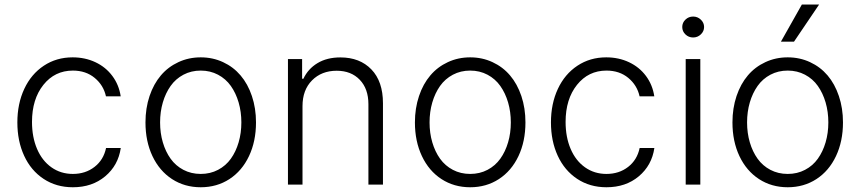

<svg xmlns="http://www.w3.org/2000/svg" viewBox="-20 -802 3737 834"><path d="M296.5 11.4Q224.4 11.4 169.4 -25Q114.3 -61.4 84.9 -125.4Q55.4 -189.3 55.4 -270.2Q55.4 -351.6 85.4 -415.8Q115.4 -480.1 170.3 -516.5Q225.1 -552.9 295.5 -552.9Q349.4 -552.9 394.4 -531.8Q439.3 -510.7 468 -472.1Q496.8 -433.6 504.3 -383.5H440.3Q429.7 -431.8 391.3 -463.6Q353 -495.4 296.5 -495.4Q218 -495.4 168.5 -433.4Q119 -371.4 119 -272.4Q119 -206.3 141 -155Q163 -103.7 203.5 -75.1Q244 -46.5 296.5 -46.5Q351.2 -46.5 390.4 -76.9Q429.7 -107.2 440.7 -159.1H504.6Q493.6 -83.8 437 -36.2Q380.3 11.4 296.5 11.4Z M611.9 -270.2Q611.9 -332 629.6 -384.8Q647.4 -437.5 678.8 -474.4Q710.2 -511.4 755 -532.1Q799.7 -552.9 851.9 -552.9Q904.1 -552.9 948.9 -532.1Q993.6 -511.4 1025 -474.4Q1056.5 -437.5 1074.2 -384.8Q1092 -332 1092 -270.2Q1092 -188.2 1061.6 -123.9Q1031.2 -59.7 976.6 -24.1Q921.9 11.4 851.9 11.4Q782 11.4 727.3 -24.1Q672.6 -59.7 642.2 -123.9Q611.9 -188.2 611.9 -270.2ZM776.6 -64.3Q810.4 -46.5 851.9 -46.5Q893.5 -46.5 927.2 -64.3Q960.9 -82 982.8 -112.6Q1004.6 -143.1 1016.5 -183.6Q1028.4 -224.1 1028.4 -270.2Q1028.4 -316.4 1016.5 -357.1Q1004.6 -397.7 982.8 -428.6Q960.9 -459.5 927 -477.5Q893.1 -495.4 851.9 -495.4Q810.7 -495.4 776.8 -477.5Q742.9 -459.5 721.1 -428.6Q699.2 -397.7 687.3 -357.1Q675.4 -316.4 675.4 -270.2Q675.4 -224.1 687.3 -183.6Q699.2 -143.1 721.1 -112.6Q742.9 -82 776.6 -64.3Z M1294 -340.9V0H1230.8V-545.5H1292.3V-459.9H1297.9Q1317.8 -502.8 1359 -527.7Q1400.2 -552.6 1458.5 -552.6Q1543 -552.6 1593.2 -500.5Q1643.5 -448.5 1643.5 -353.3V0H1580.3V-349.4Q1580.3 -416.2 1542.8 -455.4Q1505.3 -494.7 1442.5 -494.7Q1376.8 -494.7 1335.4 -452.9Q1294 -411.2 1294 -340.9Z M1782.3 -270.2Q1782.3 -332 1800.1 -384.8Q1817.8 -437.5 1849.3 -474.4Q1880.7 -511.4 1925.4 -532.1Q1970.2 -552.9 2022.4 -552.9Q2074.6 -552.9 2119.3 -532.1Q2164.1 -511.4 2195.5 -474.4Q2226.9 -437.5 2244.7 -384.8Q2262.4 -332 2262.4 -270.2Q2262.4 -188.2 2232.1 -123.9Q2201.7 -59.7 2147 -24.1Q2092.3 11.4 2022.4 11.4Q1952.4 11.4 1897.7 -24.1Q1843 -59.7 1812.7 -123.9Q1782.3 -188.2 1782.3 -270.2ZM1947.1 -64.3Q1980.8 -46.5 2022.4 -46.5Q2063.9 -46.5 2097.7 -64.3Q2131.4 -82 2153.2 -112.6Q2175.1 -143.1 2187 -183.6Q2198.9 -224.1 2198.9 -270.2Q2198.9 -316.4 2187 -357.1Q2175.1 -397.7 2153.2 -428.6Q2131.4 -459.5 2097.5 -477.5Q2063.6 -495.4 2022.4 -495.4Q1981.2 -495.4 1947.3 -477.5Q1913.4 -459.5 1891.5 -428.6Q1869.7 -397.7 1857.8 -357.1Q1845.9 -316.4 1845.9 -270.2Q1845.9 -224.1 1857.8 -183.6Q1869.7 -143.1 1891.5 -112.6Q1913.4 -82 1947.1 -64.3Z M2614.3 11.4Q2542.3 11.4 2487.2 -25Q2432.2 -61.4 2402.7 -125.4Q2373.2 -189.3 2373.2 -270.2Q2373.2 -351.6 2403.2 -415.8Q2433.2 -480.1 2488.1 -516.5Q2543 -552.9 2613.3 -552.9Q2667.3 -552.9 2712.2 -531.8Q2757.1 -510.7 2785.9 -472.1Q2814.6 -433.6 2822.1 -383.5H2758.2Q2747.5 -431.8 2709.2 -463.6Q2670.8 -495.4 2614.3 -495.4Q2535.9 -495.4 2486.3 -433.4Q2436.8 -371.4 2436.8 -272.4Q2436.8 -206.3 2458.8 -155Q2480.8 -103.7 2521.3 -75.1Q2561.8 -46.5 2614.3 -46.5Q2669 -46.5 2708.3 -76.9Q2747.5 -107.2 2758.5 -159.1H2822.4Q2811.4 -83.8 2754.8 -36.2Q2698.2 11.4 2614.3 11.4Z M2958.5 0V-545.5H3022V0ZM3024.3 -652.7Q3010.3 -639.2 2990.8 -639.2Q2971.2 -639.2 2957.4 -652.5Q2943.5 -665.8 2943.5 -684.7Q2943.5 -703.5 2957.4 -716.8Q2971.2 -730.1 2990.8 -730.1Q3010.3 -730.1 3024.3 -716.6Q3038.4 -703.1 3038.4 -684.7Q3038.4 -666.2 3024.3 -652.7Z M3161.6 -270.2Q3161.6 -332 3179.3 -384.8Q3197.1 -437.5 3228.5 -474.4Q3259.9 -511.4 3304.7 -532.1Q3349.4 -552.9 3401.6 -552.9Q3453.8 -552.9 3498.6 -532.1Q3543.3 -511.4 3574.8 -474.4Q3606.2 -437.5 3623.9 -384.8Q3641.7 -332 3641.7 -270.2Q3641.7 -188.2 3611.3 -123.9Q3581 -59.7 3526.3 -24.1Q3471.6 11.4 3401.6 11.4Q3331.7 11.4 3277 -24.1Q3222.3 -59.7 3191.9 -123.9Q3161.6 -188.2 3161.6 -270.2ZM3326.3 -64.3Q3360.1 -46.5 3401.6 -46.5Q3443.2 -46.5 3476.9 -64.3Q3510.7 -82 3532.5 -112.6Q3554.3 -143.1 3566.2 -183.6Q3578.1 -224.1 3578.1 -270.2Q3578.1 -316.4 3566.2 -357.1Q3554.3 -397.7 3532.5 -428.6Q3510.7 -459.5 3476.7 -477.5Q3442.8 -495.4 3401.6 -495.4Q3360.4 -495.4 3326.5 -477.5Q3292.6 -459.5 3270.8 -428.6Q3248.9 -397.7 3237 -357.1Q3225.1 -316.4 3225.1 -270.2Q3225.1 -224.1 3237 -183.6Q3248.9 -143.1 3270.8 -112.6Q3292.6 -82 3326.3 -64.3ZM3372.2 -621.1 3463.1 -782.3H3538L3429 -621.1Z"/></svg>

Font: Inter Light BETA
Style: Regular
Weight: 300
Designer: Rasmus Andersson
Foundry: rsms
Version: Version 3.011;git-f93a4a705